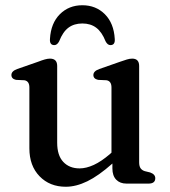

<svg xmlns="http://www.w3.org/2000/svg" viewBox="-20 -700 650 732"><path d="M92 -134.5V-366.5Q92 -390.5 73.5 -394L41 -395.5Q23.5 -399.5 23.5 -414Q23.5 -429 46 -437L125 -464.5Q140.5 -470.5 151.2 -473.5Q162 -476.5 170.5 -476.5Q198 -476.5 198 -448.5V-156Q198 -107.5 221.2 -82.8Q244.5 -58 283.5 -58Q308.5 -58 337.5 -71.2Q366.5 -84.5 399.5 -113L405 -118V-366.5Q405 -390.5 386.5 -394L354 -395.5Q336 -399.5 336 -414Q336 -429 359 -437L437.5 -464.5Q453 -470 463.8 -473.2Q474.5 -476.5 484 -476.5Q510.5 -476.5 510.5 -448.5V-81.5Q510.5 -66 516.2 -58.2Q522 -50.5 532 -47.5L552.5 -42.5Q572 -35.5 572 -20.5Q572 0 546 0H462.5Q437.5 0 423 -15Q408.5 -30 408.5 -58V-76.5Q355.5 -29.5 312.8 -8.8Q270 12 231 12Q169.5 12 130.8 -28Q92 -68 92 -134.5ZM294 -610.5Q262.5 -610.5 241 -594.5Q219.5 -578.5 205.5 -542.5Q198 -528 187 -528Q168.5 -528 170.5 -552Q174 -611.5 208.2 -645.8Q242.5 -680 294 -680Q345.5 -680 379.8 -645.8Q414 -611.5 417.5 -552Q419.5 -528 401 -528Q390 -528 382.5 -542.5Q368.5 -578 347 -594.2Q325.5 -610.5 294 -610.5Z"/></svg>

Font: Fraunces 9pt Soft
Style: Regular
Weight: 400
Version: Version 1.000;[0bf87f6ff]